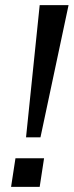

<svg xmlns="http://www.w3.org/2000/svg" viewBox="-20 -725 286 745"><path d="M81 -192 134 -705H246L137 -192ZM23 0 40 -111H151L134 0Z"/></svg>

Font: Nunito Sans 12pt Medium
Style: Italic
Weight: 500
Italic angle: -9°
Designer: Vernon Adams
Foundry: Vernon Adams
Version: Version 3.101;gftools[0.9.27]